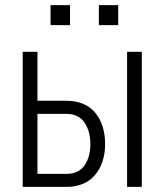

<svg xmlns="http://www.w3.org/2000/svg" viewBox="-20 -731 650 751"><path d="M126.5 -285.6V-50.8H238.8Q287.6 -50.8 310.5 -84Q333.5 -117.2 333.5 -167Q333.5 -217.3 310.5 -251.5Q287.6 -285.6 238.8 -285.6ZM126.5 -336.9H238.8Q312.5 -336.9 351.6 -291Q390.6 -245.1 391.1 -168.9Q391.1 -92.8 351.6 -46.4Q312 0 238.8 0H68.8V-528.3H126.5ZM534.7 0H477.1V-528.3H534.7ZM253.9 -632.8H177.7V-710.9H253.9ZM442.4 -632.8H366.7V-710.9H442.4Z"/></svg>

Font: RobotoCondensed-Light
Style: Light
Weight: 300
Designer: Google
Version: Version 1.200311; 2013